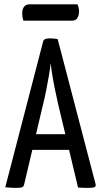

<svg xmlns="http://www.w3.org/2000/svg" viewBox="-20 -884 477 905"><path d="M55.7 1.6Q48.3 1.6 33.9 1Q19.5 0.4 4.8 -1.3L183.4 -688.8Q186 -703.1 214.4 -703.1Q224.5 -703.1 234.7 -702.2Q245 -701.4 251.8 -699.8L430.8 -15.2Q432.8 -6.6 426.3 -2.5Q419.8 1.6 395.6 1.6Q387.4 1.6 375.5 1.3Q363.6 1 347.9 0L253.8 -394.2Q246.3 -427.9 239 -462.9Q231.7 -498 226.5 -530.6Q221.2 -563.1 218.9 -586.7Q216.6 -563.1 211.1 -530.6Q205.5 -498 198.7 -462.9Q192 -427.9 183.5 -394.2L93.7 -14.4Q92.1 -6.2 85.8 -2.3Q79.5 1.6 55.7 1.6ZM107.5 -177.7V-251.5H346.6V-177.7ZM90.2 -786.7Q86.6 -797.2 85.7 -806Q84.7 -814.9 84.7 -823.7Q85 -841.4 93.7 -852.4Q102.4 -863.5 117.7 -863.5H345.1Q349.4 -854.4 351 -845.5Q352.6 -836.7 352.6 -828.5Q352.2 -810.2 344.2 -798.5Q336.2 -786.7 321.5 -786.7Z"/></svg>

Font: Yanone Kaffeesatz ExtraLight
Style: Regular
Weight: 200
Designer: Yanone (Cyrillic: Daniel Pouzeot, Huerta Tipografica, and Cyreal)
Foundry: Yanone
Version: Version 2.003